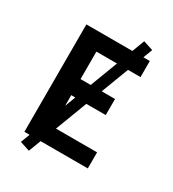

<svg xmlns="http://www.w3.org/2000/svg" viewBox="-213 -937 1026 1138"><g transform="rotate(30 300.0 -368.0)"><path d="M87 0V-735H521V-625H219V-437H455V-327H219V-110H521V0ZM166 84 99 62 434 -820 501 -798Z"/></g></svg>

Font: Iosevka Extrabold Extended
Style: Regular
Weight: 800
Width: 7
Monospace: yes
Designer: Belleve Invis
Foundry: Belleve Invis
Version: Version 32.5.0; ttfautohint (v1.8.4)